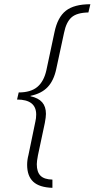

<svg xmlns="http://www.w3.org/2000/svg" viewBox="-20 -734 449 912"><path d="M198.2 -192.9Q198.2 -178.2 192.9 -149.9L160.2 3.9Q154.8 32.2 154.8 45.9Q154.8 83 172.4 100.6Q189.9 118.2 229 119.1V158.2Q167 156.2 137.9 129.2Q108.9 102.1 108.9 48.8Q108.9 25.9 115.2 2L147.9 -155.8Q151.9 -172.4 151.9 -189.9Q151.9 -261.2 61 -261.2L68.8 -294.9Q126 -294.9 157.2 -321Q188.5 -347.2 200.2 -399.9L238.8 -581.1Q253.4 -651.9 292.7 -682.9Q332 -713.9 409.2 -713.9L399.9 -674.8Q344.7 -673.8 319.6 -651.4Q294.4 -628.9 284.2 -578.1L247.1 -405.8Q235.4 -351.1 206.3 -320.3Q177.2 -289.6 125 -278.8V-276.9Q162.6 -268.6 180.4 -248Q198.2 -227.5 198.2 -192.9Z"/></svg>

Font: Open Sans Hebrew Condensed Light
Style: Italic
Weight: 300
Width: 3
Italic angle: -12°
Foundry: Ascender Corporation, Yanek Iontef
Version: Version 2.001;PS 002.001;hotconv 1.0.70;makeotf.lib2.5.58329